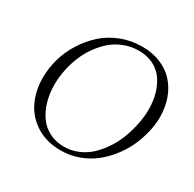

<svg xmlns="http://www.w3.org/2000/svg" viewBox="-156 -879 1068 1055"><g transform="rotate(30 377.5 -351.5)"><path d="M68.8 -291Q68.8 -351.1 85.9 -411.1Q103 -471.2 137 -524.9Q170.9 -578.6 217 -620.4Q263.2 -662.1 325.7 -686.5Q388.2 -710.9 458 -710.9Q522.9 -710.9 575.7 -689Q628.4 -667 663.1 -628.2Q697.8 -589.4 716.3 -536.9Q734.9 -484.4 734.9 -422.9Q734.9 -375.5 722.9 -325.4Q710.9 -275.4 688.7 -227.3Q666.5 -179.2 632.6 -136.7Q598.6 -94.2 557.4 -62Q516.1 -29.8 462.9 -11Q409.7 7.8 352.1 7.8Q264.6 7.8 199.5 -32.2Q134.3 -72.3 101.6 -139.4Q68.8 -206.5 68.8 -291ZM143.1 -289.1Q143.1 -234.4 156.7 -186Q170.4 -137.7 196.3 -100.1Q222.2 -62.5 263.9 -40.8Q305.7 -19 357.9 -19Q405.3 -19 448.2 -37.6Q491.2 -56.2 523.4 -87.4Q555.7 -118.7 582.3 -159.7Q608.9 -200.7 625.5 -246.6Q642.1 -292.5 651.1 -338.9Q660.2 -385.3 660.2 -428.2Q660.2 -481 647.5 -526.4Q634.8 -571.8 610.1 -606.9Q585.4 -642.1 545.4 -662.1Q505.4 -682.1 454.1 -682.1Q405.8 -682.1 362.1 -665.5Q318.4 -648.9 284.9 -620.1Q251.5 -591.3 224.1 -553Q196.8 -514.6 179.2 -470.9Q161.6 -427.2 152.3 -380.9Q143.1 -334.5 143.1 -289.1Z"/></g></svg>

Font: Dihjauti
Style: Italic
Weight: 400
Italic angle: -9°
Designer: T. Christopher White
Version: Version 3.0.0